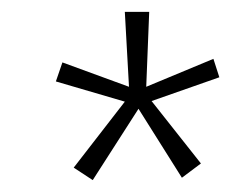

<svg xmlns="http://www.w3.org/2000/svg" viewBox="-20 -743 389 323"><path d="M136 -440 104 -461 190 -572 74 -606 85 -638 197 -597 190 -723H231L226 -597L339 -644L349 -613L235 -573L318 -468L286 -444L213 -560Z"/></svg>

Font: Public Sans Thin
Style: Italic
Weight: 100
Italic angle: -8°
Designer: The Public Sans project authors (U.S. Web Design System). Libre Franklin designed by Pablo Impallari and Rodrigo Fuenzal
Version: Version 2.000